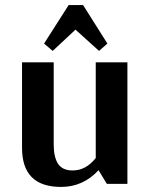

<svg xmlns="http://www.w3.org/2000/svg" viewBox="-20 -726 599 758"><path d="M483 -480V0H402L369 -54Q308 12 221 12Q67 12 67 -142V-480H192V-156Q192 -105 209.5 -79Q227 -53 267 -53Q319 -53 358 -102V-480ZM251 -706H308L404 -554L371 -525L278 -609L188 -525L154 -554Z"/></svg>

Font: Arya
Style: Bold
Weight: 700
Designer: Eduardo Rodriguez Tunni, Modular Infotech
Foundry: Eduardo Rodriguez Tunni, Modular Infotech
Version: Version 1.002